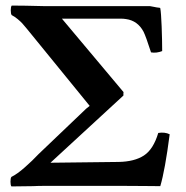

<svg xmlns="http://www.w3.org/2000/svg" viewBox="-20 -667 668 689"><path d="M518.1 -645Q524.4 -644 531.2 -642.6Q538.1 -641.1 542.5 -640.4Q546.9 -639.6 551.8 -639.2Q555.2 -639.2 555.2 -637.2Q558.1 -622.6 560.1 -571.8Q562 -521 562 -483.9Q542 -475.6 522 -479Q503.4 -536.6 495.1 -553.2Q474.1 -592.8 432.1 -598.6Q423.3 -600.1 413.1 -600.1H202.1L423.8 -335.9L422.9 -335V-324.2L161.1 -83L405.8 -85.9Q462.4 -86.9 496.3 -108.9Q530.3 -130.9 547.9 -189.9Q571.3 -193.8 588.9 -185.1Q572.3 -56.6 555.2 1Q552.2 1 499.3 0.5Q446.3 0 418.9 0H141.1Q116.2 0 99.1 1L21 2Q17.6 -2.4 17.6 -15.1Q17.6 -27.8 21 -32.2Q42 -42.5 69.3 -66.7Q96.7 -90.8 118.2 -113.8L289.1 -276.9L301.8 -287.1L76.2 -564Q64.9 -577.6 59.6 -583.5Q54.2 -589.4 43.5 -598.4Q32.7 -607.4 22 -612.8Q18.6 -617.2 18.6 -629.9Q18.6 -642.6 22 -647Q63 -647 139.2 -645H158.2Z"/></svg>

Font: Common Serif SemiBold
Style: Regular
Weight: 600
Designer: Philipp H. Poll, Khaled Hosny
Foundry: Stefan Peev, Context Ltd.
Version: Version 1.026